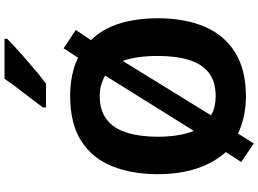

<svg xmlns="http://www.w3.org/2000/svg" viewBox="-167 -932 1145 851"><g transform="rotate(-90 405.5 -506.5)"><path d="M195 46 113 -10 157 -78Q108 -133 83.5 -209Q59 -285 59 -380Q59 -494 94 -581.5Q129 -669 205.5 -718.5Q282 -768 405 -768Q455 -768 498 -759Q541 -750 575 -733L617 -797L698 -743L653 -676Q703 -625 726.5 -550Q750 -475 750 -379Q750 -259 712.5 -171.5Q675 -84 598 -36.5Q521 11 404 11Q357 11 316 2Q275 -7 239 -24ZM251 -220 496 -613Q477 -624 455 -630.5Q433 -637 405 -637Q342 -637 302 -606.5Q262 -576 243.5 -518Q225 -460 225 -379Q225 -333 231.5 -292Q238 -251 251 -220ZM404 -123Q469 -123 508 -153Q547 -183 565 -240.5Q583 -298 583 -379Q583 -427 577.5 -465.5Q572 -504 561 -535L320 -144Q337 -133 359 -128Q381 -123 404 -123ZM355 -875V-889Q370 -909 386.5 -931Q403 -953 420.5 -975.5Q438 -998 454 -1019.5Q470 -1041 482 -1059H659V-1047Q647 -1035 623 -1013Q599 -991 570 -965.5Q541 -940 512 -916Q483 -892 460 -875Z"/></g></svg>

Font: Menbere
Style: Regular
Weight: 400
Designer: Aleme Tadesse
Foundry: Sorkin Type Co
Version: Version 1.000